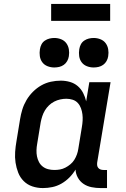

<svg xmlns="http://www.w3.org/2000/svg" viewBox="-20 -948 640 976"><path d="M198 8Q170 8 144.5 -0.5Q119 -9 100.5 -27.5Q82 -46 72.5 -70.5Q63 -95 59 -121.5Q55 -148 57 -176Q59 -204 64 -232L82 -342Q86 -367 93.5 -391.5Q101 -416 114.5 -439Q128 -462 147.5 -481.5Q167 -501 190 -514Q213 -527 238.5 -532.5Q264 -538 289 -538Q313 -538 335.5 -531.5Q358 -525 375 -510.5Q392 -496 402.5 -475.5Q413 -455 418 -433L434 -530H542L474 -122Q473 -114 474 -107Q475 -100 479.5 -94.5Q484 -89 491 -86.5Q498 -84 506 -84H524V8H491Q468 8 445.5 3.5Q423 -1 405 -13Q387 -25 376 -44.5Q365 -64 364 -86Q351 -64 332.5 -45.5Q314 -27 292 -14.5Q270 -2 246 3Q222 8 198 8ZM256 -84Q271 -84 285 -86.5Q299 -89 312.5 -96Q326 -103 338 -113Q350 -123 358 -136Q366 -149 371 -163Q376 -177 378 -191L396 -301Q399 -318 400 -334.5Q401 -351 399 -367Q397 -383 391.5 -398Q386 -413 375.5 -424.5Q365 -436 349.5 -441Q334 -446 317 -446Q302 -446 286 -442.5Q270 -439 255.5 -431.5Q241 -424 229 -412.5Q217 -401 208.5 -387Q200 -373 195 -357.5Q190 -342 187 -327L169 -217Q166 -201 165.5 -184.5Q165 -168 168 -153Q171 -138 178 -124.5Q185 -111 197 -101.5Q209 -92 224.5 -88Q240 -84 256 -84Q256 -84 256 -84Q256 -84 256 -84ZM456 -605Q438 -605 421.5 -611.5Q405 -618 395 -631.5Q385 -645 382.5 -662.5Q380 -680 383 -698Q385 -711 391 -722.5Q397 -734 408 -741.5Q419 -749 431.5 -752Q444 -755 456 -755Q474 -755 490.5 -748.5Q507 -742 517 -728.5Q527 -715 530 -697.5Q533 -680 530 -662Q528 -649 521.5 -637.5Q515 -626 504.5 -618.5Q494 -611 481.5 -608Q469 -605 456 -605ZM256 -605Q238 -605 221.5 -611.5Q205 -618 195 -631.5Q185 -645 182.5 -662.5Q180 -680 183 -698Q185 -711 191 -722.5Q197 -734 208 -741.5Q219 -749 231.5 -752Q244 -755 256 -755Q274 -755 290.5 -748.5Q307 -742 317 -728.5Q327 -715 330 -697.5Q333 -680 330 -662Q328 -649 321.5 -637.5Q315 -626 304.5 -618.5Q294 -611 281.5 -608Q269 -605 256 -605ZM540 -842H240V-928H540Z"/></svg>

Font: Iosevka Curly Slab SmBdEx
Style: Italic
Weight: 600
Width: 7
Italic angle: -9°
Monospace: yes
Designer: Belleve Invis
Foundry: Belleve Invis
Version: Version 11.1.0; ttfautohint (v1.8.3)